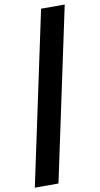

<svg xmlns="http://www.w3.org/2000/svg" viewBox="-103 -744 522 999"><g transform="rotate(-10 158.0 -244.5)"><path d="M-3.4 211.4 190.3 -700H315.2L121.5 211.4Z"/></g></svg>

Font: Red Hat Display
Style: Italic
Weight: 300
Italic angle: -12°
Designer: Pentagram, MCKL
Foundry: Pentagram, MCKL
Version: Version 1.023